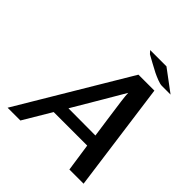

<svg xmlns="http://www.w3.org/2000/svg" viewBox="-227 -1006 1158 1158"><g transform="rotate(45 352.0 -427.0)"><path d="M387 -854H526Q527 -854 664 -751H590Q575 -751 550.5 -760.5Q526 -770 506.5 -779.5Q487 -789 452 -808.5Q417 -828 404 -835ZM25 0 442 -699H578L673 0H552L526 -178H240L134 0ZM287 -257 518 -256Q514 -286 501.5 -372Q489 -458 482.5 -509Q476 -560 476 -578Q458 -546 396 -441.5Q334 -337 287 -257Z"/></g></svg>

Font: Coval
Style: Medium Italic
Weight: 500
Foundry: Context Ltd
Version: Version 001.000